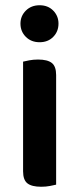

<svg xmlns="http://www.w3.org/2000/svg" viewBox="-20 -705 302 732"><path d="M68 -470Q76 -472 91.5 -475Q107 -478 125 -478Q161 -478 177.5 -465Q194 -452 194 -419V-1Q186 1 170.5 4Q155 7 137 7Q101 7 84.5 -6Q68 -19 68 -52ZM58 -615Q58 -644 78.5 -664.5Q99 -685 131 -685Q163 -685 183 -664.5Q203 -644 203 -615Q203 -585 183 -564.5Q163 -544 131 -544Q99 -544 78.5 -564.5Q58 -585 58 -615Z"/></svg>

Font: Baloo Bhai 2 SemiBold
Style: Regular
Weight: 600
Designer: Supriya Tembe, Noopur Datye and Ek Type
Foundry: Ek Type
Version: Version 1.640;PS 1.000;hotconv 16.6.51;makeotf.lib2.5.65220;